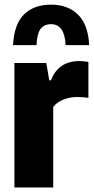

<svg xmlns="http://www.w3.org/2000/svg" viewBox="-20 -826 414 846"><path d="M43.5 -548.5H184L197 -472H204.5Q237 -557 330.5 -557Q348.5 -557 369.5 -553V-394.5Q351 -398.5 319 -398.5Q286.5 -398.5 257.8 -386.5Q229 -374.5 214.5 -354.5V0H43.5ZM205 -805.5Q278.5 -805.5 323.5 -761.8Q368.5 -718 373 -627H269Q265 -719.5 205 -719.5Q174 -719.5 158.5 -698.2Q143 -677 141 -627H37.5Q42 -719 85.5 -762.2Q129 -805.5 205 -805.5Z"/></svg>

Font: Encode Sans Condensed ExtraBold
Style: Regular
Weight: 800
Width: 3
Designer: Multiple Designers
Foundry: Impallari Type
Version: Version 2.000